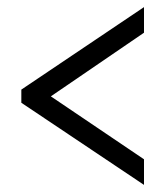

<svg xmlns="http://www.w3.org/2000/svg" viewBox="-20 -628 465 540"><path d="M385 -108V-180L123 -357L385 -536V-608L40 -376V-339Z"/></svg>

Font: Noto Serif Lao ExtraCondensed SemiBold
Style: Regular
Weight: 600
Width: 2
Designer: Monotype Design Team
Foundry: Monotype Imaging Inc.
Version: Version 2.003